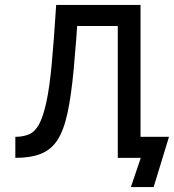

<svg xmlns="http://www.w3.org/2000/svg" viewBox="-20 -638 703 776"><path d="M509 118 549 0H517V-85H663L601 118ZM456 0V-533H228V-618H548V0ZM42 0V-85Q73 -85 97 -95Q121 -105 137.5 -135Q154 -165 167 -223.5Q180 -282 189 -378.5Q198 -475 207 -618H298Q288 -467 278 -359.5Q268 -252 253 -182Q238 -112 212.5 -72.5Q187 -33 145.5 -16.5Q104 0 42 0Z"/></svg>

Font: Victor Mono SemiBold
Style: Regular
Weight: 600
Monospace: yes
Designer: Rune Bjørnerås
Version: Version 1.561;gftools[0.9.30]